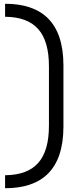

<svg xmlns="http://www.w3.org/2000/svg" viewBox="-20 -765 417 1020"><path d="M7 166V235C201 235 317 138 317 -93V-417C317 -648 201 -745 7 -745V-676C167 -674 240 -590 240 -412V-98C240 80 167 164 7 166Z"/></svg>

Font: Meta Space
Style: Regular
Weight: 400
Designer: Meta Pool / Florian Karsten
Foundry: Meta Pool / Florian Karsten
Version: Version 2.000;Glyphs 3.1.1 (3137)